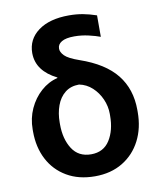

<svg xmlns="http://www.w3.org/2000/svg" viewBox="-86 -829 762 907"><g transform="rotate(-10 295.5 -375.0)"><path d="M105 -614.3Q105 -680.7 158.9 -720.5Q212.9 -760.3 306.2 -760.3Q341.8 -760.3 372.6 -754.6Q403.3 -749 437.5 -737.3V-634.3Q416 -642.6 382.3 -650.4Q348.6 -658.2 314 -658.2Q273.4 -658.2 253.2 -646Q232.9 -633.8 233.4 -613.3Q232.9 -597.2 250.2 -579.3Q267.6 -561.5 319.3 -543.5Q437 -502.9 492.2 -433.6Q547.4 -364.3 547.4 -264.2V-254.4Q547.4 -177.7 516.8 -118.2Q486.3 -58.6 429.9 -24.4Q373.5 9.8 296.9 9.8Q218.8 9.8 161.9 -23.7Q105 -57.1 74.7 -115.5Q44.4 -173.8 44.4 -249V-258.8Q44.4 -312.5 65.4 -358.4Q86.4 -404.3 122.1 -436Q157.7 -467.8 202.1 -478.5L201.2 -481.4Q155.3 -503.9 130.4 -537.1Q105.5 -570.3 105 -614.3ZM175.8 -269V-260.3Q175.8 -189.9 206.1 -142.8Q236.3 -95.7 296.9 -95.7Q356.4 -95.7 386.2 -142.8Q416 -189.9 416 -260.3V-269Q416 -305.2 400.9 -339.6Q385.7 -374 358.9 -398.7Q332 -423.3 296.9 -430.2Q256.8 -430.2 229.7 -408.7Q202.6 -387.2 189.2 -350.3Q175.8 -313.5 175.8 -269Z"/></g></svg>

Font: Inter Display Semi Bold
Style: Regular
Weight: 600
Designer: Rasmus Andersson
Foundry: rsms
Version: Version 4.000;git-37864ae